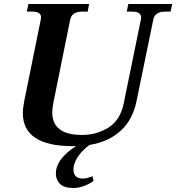

<svg xmlns="http://www.w3.org/2000/svg" viewBox="-20 -720 880 959"><path d="M840 -700 832 -662H805Q755 -662 746 -624L662 -215Q643 -122 583 -67Q523 -12 427 4Q360 54 348 112Q347 117 347 127Q347 150 359.5 161Q372 172 395 172Q404 172 417.5 168.5Q431 165 442 160L447 184Q423 201 396.5 210Q370 219 348 219Q299 219 279 198Q259 177 259 147Q259 109 286.5 73.5Q314 38 360 10H343Q94 10 94 -156Q94 -178 101 -215L184 -624Q185 -628 185 -634Q185 -662 140 -662H114L122 -700H425L418 -662H391Q340 -662 331 -624L246 -204Q241 -176 241 -159Q241 -46 389 -46Q463 -46 522 -83Q581 -120 598 -204L684 -624Q685 -627 685 -633Q685 -662 639 -662H613L621 -700Z"/></svg>

Font: Taviraj SemiBold
Style: Italic
Weight: 600
Italic angle: -12°
Designer: Katatrad Team
Foundry: CadsonDemak
Version: Version 1.001